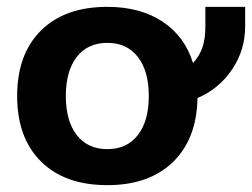

<svg xmlns="http://www.w3.org/2000/svg" viewBox="-20 -530 735 560"><path d="M695 -510V-453Q695 -384 657 -327.5Q619 -271 556 -244Q554 -125 484.5 -57.5Q415 10 293 10Q169 10 99.5 -59Q30 -128 30 -250Q30 -372 99.5 -441Q169 -510 293 -510Q389 -510 454 -467Q519 -424 543 -346Q562 -367 570.5 -392Q579 -417 579 -453V-510ZM414 -250Q414 -323 382 -364Q350 -405 293 -405Q236 -405 204 -364Q172 -323 172 -250Q172 -177 204 -136Q236 -95 293 -95Q350 -95 382 -136Q414 -177 414 -250Z"/></svg>

Font: Sarabun ExtraBold
Style: Regular
Weight: 800
Version: Version 1.000; ttfautohint (v1.6)